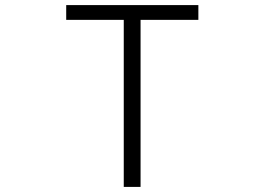

<svg xmlns="http://www.w3.org/2000/svg" viewBox="-20 -694 1040 754"><path d="M759 -616H532V40H466V-616H240V-674H759Z"/></svg>

Font: NanumGothicCoding
Style: Regular
Weight: 400
Monospace: yes
Designer: Kwon Bruce; Nicolas Noh; Sung-woo Choi; Go-un Cha; Soo-hyun Park;
Foundry: NHN Corporation
Version: Version 2.000;PS 1;hotconv 1.0.49;makeotf.lib2.0.14853